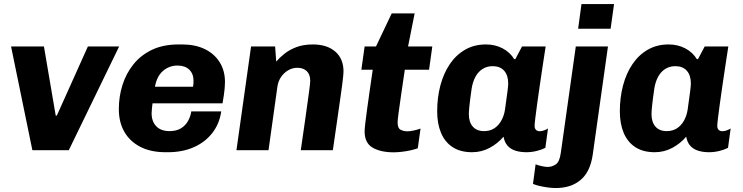

<svg xmlns="http://www.w3.org/2000/svg" viewBox="-20 -740 3663 946"><path d="M139.5 0 34.5 -511H196.5L254.5 -170.5H260L413 -511H567L319 0Z M795 10Q723.5 10 672 -16.2Q620.5 -42.5 593 -90Q565.5 -137.5 565.5 -202.5Q565.5 -264.5 583.5 -321.5Q601.5 -378.5 637.8 -423.5Q674 -468.5 729.2 -494.8Q784.5 -521 859.5 -521H878Q942 -521 989.2 -498Q1036.5 -475 1062.5 -433.2Q1088.5 -391.5 1088.5 -336Q1088.5 -321 1087 -305.2Q1085.5 -289.5 1083 -271.5Q1080.5 -253.5 1076.5 -231H731.5Q730 -218.5 728.5 -205Q727 -191.5 727 -182Q727 -142 749.8 -118Q772.5 -94 815.5 -94Q849.5 -94 872 -108Q894.5 -122 906.8 -144.5Q919 -167 922.5 -191H1070Q1061.5 -130.5 1026.2 -85Q991 -39.5 935 -14.8Q879 10 807.5 10ZM743.5 -312.5H931Q932.5 -320.5 933 -327Q933.5 -333.5 933.5 -341.5Q933.5 -376.5 912.5 -396.8Q891.5 -417 855 -417Q813.5 -417 783 -390.5Q752.5 -364 743.5 -312.5Z M1145 0 1217 -511H1335.5L1341 -436.5Q1357 -455.5 1381.2 -475Q1405.5 -494.5 1440.2 -507.8Q1475 -521 1521.5 -521Q1591.5 -521 1632 -485.8Q1672.5 -450.5 1672.5 -387.5Q1672.5 -379.5 1671 -364.8Q1669.5 -350 1666.2 -324Q1663 -298 1656.8 -255.8Q1650.5 -213.5 1641.8 -150.8Q1633 -88 1620 0H1462Q1474.5 -86 1482.8 -144.2Q1491 -202.5 1496 -239Q1501 -275.5 1503.8 -296Q1506.5 -316.5 1507.5 -326.5Q1508.5 -336.5 1508.5 -342.5Q1508.5 -373 1491.5 -389.5Q1474.5 -406 1445 -406Q1421 -406 1400 -393.8Q1379 -381.5 1365 -361Q1351 -340.5 1347 -314.5L1303 0Z M1920 10.5Q1855.5 10.5 1816 -12.5Q1776.5 -35.5 1776.5 -92.5Q1776.5 -104.5 1779.8 -133Q1783 -161.5 1788.8 -202.5Q1794.5 -243.5 1801.5 -293Q1808.5 -342.5 1816.5 -396.5H1760.5L1776.5 -511H1832.5L1910 -674H2023L1990.5 -511H2110L2094 -396.5H1974.5Q1964.5 -327 1956.2 -271.8Q1948 -216.5 1943.5 -181.5Q1939 -146.5 1939 -137.5Q1939 -108.5 1953.8 -100.8Q1968.5 -93 1988.5 -93Q1999.5 -93 2019.2 -97.2Q2039 -101.5 2052 -106.5L2038.5 -9.5Q2024 -4 2002.5 0.8Q1981 5.5 1958.8 8Q1936.5 10.5 1920 10.5Z M2306 10Q2248.5 10 2210.2 -15Q2172 -40 2153 -85.2Q2134 -130.5 2134 -191.5Q2134 -259.5 2149.8 -319Q2165.5 -378.5 2196.2 -424Q2227 -469.5 2271.8 -495.2Q2316.5 -521 2374.5 -521Q2419.5 -521 2456.2 -501.8Q2493 -482.5 2513.5 -448.5H2519L2552 -511H2668.5Q2661.5 -465.5 2653.8 -415Q2646 -364.5 2639 -315.5Q2632 -266.5 2626.2 -225Q2620.5 -183.5 2617.2 -155.8Q2614 -128 2614 -119.5Q2614 -107.5 2620.5 -100.5Q2627 -93.5 2639.5 -93.5Q2650 -93.5 2661.2 -97.8Q2672.5 -102 2680 -107L2667 -11.5Q2649.5 -2.5 2624.2 3.8Q2599 10 2574 10Q2543.5 10 2519.8 2.5Q2496 -5 2481 -21.8Q2466 -38.5 2461 -66.5Q2432.5 -33 2392.5 -11.5Q2352.5 10 2306 10ZM2365 -94Q2393.5 -94 2414.5 -107.2Q2435.5 -120.5 2449.2 -144.2Q2463 -168 2468 -199Q2477 -263 2480.5 -290.5Q2484 -318 2484 -328Q2484 -369 2464 -391.5Q2444 -414 2407.5 -414Q2379 -414 2357.2 -400Q2335.5 -386 2322.2 -361Q2309 -336 2304 -304.5Q2296 -249.5 2293 -219.8Q2290 -190 2290 -178Q2290 -138.5 2309.5 -116.2Q2329 -94 2365 -94Z M2717.5 186.5Q2701.5 186.5 2680.5 183.8Q2659.5 181 2639.5 176.5Q2619.5 172 2606 166L2619 69.5Q2630 74.5 2648.8 78.5Q2667.5 82.5 2678.5 82.5Q2699 82.5 2718 70.2Q2737 58 2743 14L2817 -511H2975.5L2900.5 21.5Q2888.5 106 2841.2 146.2Q2794 186.5 2717.5 186.5ZM2828.5 -598.5 2845 -720H3005.5L2988.5 -598.5Z M3206 10Q3148.5 10 3110.2 -15Q3072 -40 3053 -85.2Q3034 -130.5 3034 -191.5Q3034 -259.5 3049.8 -319Q3065.5 -378.5 3096.2 -424Q3127 -469.5 3171.8 -495.2Q3216.5 -521 3274.5 -521Q3319.5 -521 3356.2 -501.8Q3393 -482.5 3413.5 -448.5H3419L3452 -511H3568.5Q3561.5 -465.5 3553.8 -415Q3546 -364.5 3539 -315.5Q3532 -266.5 3526.2 -225Q3520.5 -183.5 3517.2 -155.8Q3514 -128 3514 -119.5Q3514 -107.5 3520.5 -100.5Q3527 -93.5 3539.5 -93.5Q3550 -93.5 3561.2 -97.8Q3572.5 -102 3580 -107L3567 -11.5Q3549.5 -2.5 3524.2 3.8Q3499 10 3474 10Q3443.5 10 3419.8 2.5Q3396 -5 3381 -21.8Q3366 -38.5 3361 -66.5Q3332.5 -33 3292.5 -11.5Q3252.5 10 3206 10ZM3265 -94Q3293.5 -94 3314.5 -107.2Q3335.5 -120.5 3349.2 -144.2Q3363 -168 3368 -199Q3377 -263 3380.5 -290.5Q3384 -318 3384 -328Q3384 -369 3364 -391.5Q3344 -414 3307.5 -414Q3279 -414 3257.2 -400Q3235.5 -386 3222.2 -361Q3209 -336 3204 -304.5Q3196 -249.5 3193 -219.8Q3190 -190 3190 -178Q3190 -138.5 3209.5 -116.2Q3229 -94 3265 -94Z"/></svg>

Font: Chivo Medium
Style: Italic
Weight: 500
Italic angle: -8.05°
Designer: Hector Gatti
Foundry: Omnibus-Type
Version: Version 2.002